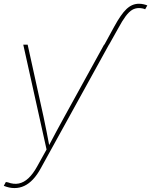

<svg xmlns="http://www.w3.org/2000/svg" viewBox="-33 -774 789 1002"><path d="M511.7 -541 563 -634.8Q580.6 -667 596.4 -689.9Q612.3 -712.9 627.4 -727.1Q642.6 -741.2 658.4 -747.8Q674.3 -754.4 692.4 -754.4Q704.6 -754.4 716.3 -751.7Q728 -749 735.8 -745.6L724.6 -725.6Q718.3 -728.5 709.7 -730.2Q701.2 -731.9 691.9 -731.9Q672.9 -731.9 656.7 -722.4Q640.6 -712.9 623 -689.7Q605.5 -666.5 583.5 -625.5L536.1 -541ZM-13.2 195.8 -2.4 175.8 8.3 177.7Q38.6 189 65.2 183.6Q91.8 178.2 115.5 156Q139.2 133.8 160.6 95.2L210 6.3L88.4 -541H111.3L194.3 -164.1Q202.6 -125.5 210.2 -86.7Q217.8 -47.9 225.1 -8.8H219.2Q239.7 -47.9 260.5 -86.7Q281.2 -125.5 302.7 -164.1L510.3 -541H535.6L180.2 103.5Q161.1 138.7 139.6 161.6Q118.2 184.6 94 196Q69.8 207.5 42.5 207.5Q28.8 207.5 15.1 204.6Q1.5 201.7 -13.2 195.8Z"/></svg>

Font: Inter 17pt Thin
Style: Italic
Weight: 250
Italic angle: -9.3988°
Version: Version 4.001;git-66647c0bb